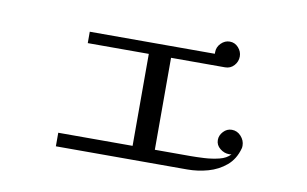

<svg xmlns="http://www.w3.org/2000/svg" viewBox="-58 -633 1115 697"><g transform="rotate(10 500.0 -285.0)"><path d="M849 -163Q849 -156 848 -153Q837 -112 808.5 -88Q780 -64 742.5 -53.5Q705 -43 666 -43H182Q182 -56 182 -68Q182 -80 182 -93H456V-432H231V-474H692Q692 -476 692 -477.5Q692 -479 692 -480Q692 -499 706 -513Q720 -527 738 -527Q757 -527 770 -512.5Q783 -498 783 -480Q783 -461 770 -446.5Q757 -432 737 -432H538V-93H671Q691 -93 719.5 -94.5Q748 -96 774.5 -102.5Q801 -109 815 -125Q812 -124 806 -124Q788 -124 772.5 -136.5Q757 -149 757 -168Q757 -185 770 -199Q783 -213 801 -213Q821 -213 835 -197.5Q849 -182 849 -163Z"/></g></svg>

Font: Kaisei Opti
Style: Regular
Weight: 400
Designer: Font-Kai, 金井和夫
Foundry: KAZUO KANAI
Version: Version 5.003